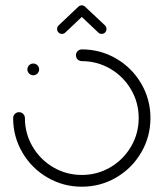

<svg xmlns="http://www.w3.org/2000/svg" viewBox="-20 -705 618 725"><path d="M83.3 -443Q83.3 -448.9 86.3 -454.1Q89.3 -459.3 94.4 -462.2Q99.6 -465.2 105.6 -465.2Q111.5 -465.2 116.7 -462.2Q121.9 -459.3 124.8 -454.1Q127.8 -448.9 127.8 -443Q127.8 -437 124.8 -431.9Q121.9 -426.7 116.7 -423.7Q111.5 -420.7 105.6 -420.7Q99.6 -420.7 94.4 -423.7Q89.3 -426.7 86.3 -431.9Q83.3 -437 83.3 -443ZM266.7 -496.3Q266.7 -502.2 269.6 -507.4Q272.6 -512.6 277.8 -515.6Q283 -518.5 288.9 -518.5Q359.3 -518.5 418.9 -483.7Q478.5 -448.9 513.3 -389.3Q548.1 -329.6 548.1 -259.3Q548.1 -188.9 513.3 -129.3Q478.5 -69.6 418.9 -34.8Q359.3 0 288.9 0Q218.5 0 158.9 -34.8Q99.3 -69.6 64.4 -129.3Q29.6 -188.9 29.6 -259.3Q29.6 -265.2 32.6 -270.4Q35.6 -275.6 40.7 -278.5Q45.9 -281.5 51.9 -281.5Q57.8 -281.5 63 -278.5Q68.1 -275.6 71.1 -270.4Q74.1 -265.2 74.1 -259.3Q74.1 -200.7 103 -151.5Q131.9 -102.2 181.1 -73.3Q230.4 -44.4 288.9 -44.4Q347.4 -44.4 396.7 -73.3Q445.9 -102.2 474.8 -151.5Q503.7 -200.7 503.7 -259.3Q503.7 -317.8 474.8 -367Q445.9 -416.3 396.7 -445.2Q347.4 -474.1 288.9 -474.1Q283 -474.1 277.8 -477Q272.6 -480 269.6 -485.2Q266.7 -490.4 266.7 -496.3ZM288.5 -684.8Q296.3 -684.8 301.7 -679.4Q307 -674.1 307 -666.3Q307 -662.6 305.6 -659.1Q304.1 -655.6 301.5 -653L226.7 -582.2Q221.5 -577 214.1 -577Q206.3 -577 200.9 -582.4Q195.6 -587.8 195.6 -595.6Q195.6 -599.3 197 -602.8Q198.5 -606.3 201.1 -608.9L275.9 -679.6Q281.1 -684.8 288.5 -684.8ZM302.2 -678.9 376.7 -608.9Q379.3 -606.3 380.7 -602.8Q382.2 -599.3 382.2 -595.6Q382.2 -587.8 376.9 -582.4Q371.5 -577 363.7 -577Q356.3 -577 351.1 -582.2L277 -652.2Z"/></svg>

Font: 26F Galaxy Sans
Style: Regular
Weight: 400
Designer: C₂₉H₂₅N₃O₅
Version: Version 1.100;FEAKit 1.0